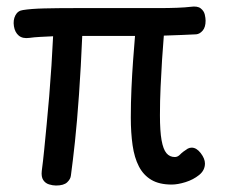

<svg xmlns="http://www.w3.org/2000/svg" viewBox="-20 -563 711 593"><path d="M510 7Q472 7 447.5 -7.5Q423 -22 409 -49Q395 -76 389.5 -114.5Q384 -153 384 -200Q384 -245 386 -289.5Q388 -334 391 -375.5Q394 -417 397 -452H234Q232 -406 229.5 -359Q227 -312 224 -271Q218 -186 211.5 -125.5Q205 -65 199 -21Q198 -10 187.5 0Q177 10 153 10Q143 10 131.5 6.5Q120 3 113.5 -7Q107 -17 109 -35Q113 -65 116.5 -100.5Q120 -136 124 -177.5Q128 -219 132 -266Q136 -315 139 -361.5Q142 -408 144 -451Q122 -450 103.5 -449Q85 -448 71 -446Q50 -443 38 -453Q26 -463 23 -482Q20 -501 27.5 -515.5Q35 -530 51 -532Q76 -536 116 -537Q156 -538 210.5 -538Q265 -538 333 -538Q366 -538 401 -538Q436 -538 468.5 -538Q501 -538 527 -539Q553 -540 569 -542Q590 -545 600 -537Q610 -529 612.5 -518Q615 -507 615 -499Q615 -479 606 -468.5Q597 -458 586 -457Q568 -456 541.5 -455Q515 -454 486 -453Q483 -418 480.5 -378Q478 -338 476 -294.5Q474 -251 474 -207Q474 -158 479 -130Q484 -102 494 -90Q504 -78 520 -78Q529 -78 536.5 -86Q544 -94 560 -104Q566 -107 572 -107Q587 -107 600 -90Q613 -73 613 -58Q613 -37 595 -22.5Q577 -8 553 -0.5Q529 7 510 7Z"/></svg>

Font: Playpen Sans Thai
Style: Regular
Weight: 400
Designer: Sirin Gunkloy, Laura Meseguer, Veronika Burian, José Scaglione
Foundry: TypeTogether
Version: Version 2.000